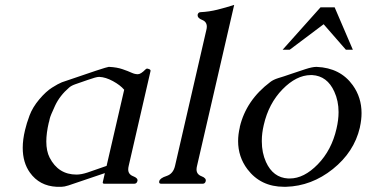

<svg xmlns="http://www.w3.org/2000/svg" viewBox="-20 -734 1464 767"><path d="M226.1 12.2H206.1Q137.7 8.8 99.6 -44.4Q70.8 -84.5 70.8 -143.6Q70.8 -176.3 80.1 -214.8Q85.9 -240.2 98.1 -272.9Q110.4 -305.7 137 -337.2Q163.6 -368.7 188 -384Q212.4 -399.4 227.1 -405.3Q405.3 -466.8 414.1 -466.8H416.5Q447.3 -465.3 469.7 -457.5Q492.2 -449.7 505.4 -443.6Q518.6 -437.5 530.5 -437.5Q542.5 -437.5 561 -456.5Q564.5 -460 567.4 -460Q570.3 -460 575.9 -457.8Q581.5 -455.6 581.5 -451.2Q581.5 -450.2 581.1 -449.2L494.1 -71.3Q492.2 -63.5 492.2 -57.1Q492.2 -37.6 512 -30Q531.7 -22.5 529.1 -11.2Q526.4 0 516.1 0H397.5Q389.2 0 390.6 -6.3L398.9 -42.5L253.4 6.8Q236.3 12.2 226.1 12.2ZM375 -426.8Q364.7 -426.8 331.3 -415Q297.9 -403.3 281.5 -397.7Q265.1 -392.1 256.3 -384.3Q218.8 -352.1 200 -311.8Q181.2 -271.5 178.7 -259.8L175.8 -246.6Q175.3 -245.1 174.8 -244.1Q165 -201.7 165 -168.9Q165 -130.4 178.2 -104.5Q212.9 -36.6 285.6 -36.6Q304.7 -36.6 329.8 -44.9Q355 -53.2 405.8 -71.3L476.1 -375.5Q460.4 -394 431.2 -409.9Q401.9 -425.8 377 -426.8Z M767.1 -71.3Q765.1 -63.5 765.1 -57.1Q765.1 -37.6 784.9 -30Q804.7 -22.5 801.8 -10.3Q799.3 0 789.6 0H624Q615.7 0 615.7 -6.8Q615.7 -8.3 616.2 -10.3Q619.1 -22.5 645.5 -31Q671.9 -39.6 679.2 -71.3L804.2 -613.8Q806.2 -621.6 806.2 -627.4Q806.2 -647 787.8 -654.3Q769.5 -661.6 769.5 -672.4Q769.5 -673.8 769.5 -675.3Q772 -685.5 782.2 -685.5Q814.9 -687 848.4 -695.3Q881.8 -703.6 915.5 -714.4Z M1108.9 -535.2 1260.3 -704.6H1316.9L1389.6 -535.2H1361.8L1272.9 -637.2L1137.2 -535.2ZM1221.2 -434.1Q1163.6 -433.6 1108.4 -377Q1053.2 -320.3 1033.7 -234.9Q1025.9 -201.7 1025.9 -172.4Q1025.9 -170.4 1025.9 -168.9Q1025.9 -124 1042.5 -86.9Q1070.8 -24.4 1130.9 -21H1137.7Q1194.3 -21 1249.5 -77.6Q1304.7 -134.3 1324.2 -219.7Q1332.5 -254.9 1332.5 -286.1Q1332.5 -331.1 1315.4 -368.2Q1287.1 -430.7 1227.1 -434.1ZM1417.5 -224.1Q1394.5 -126.5 1309.6 -58.6Q1224.6 9.3 1122.6 12.2H1114.7Q1021.5 12.2 968.3 -58.1Q931.2 -107.4 931.2 -170.4Q931.2 -196.8 938 -225.6V-227.1Q963.4 -334 1060.1 -406.7Q1071.3 -415.5 1091.3 -421.9Q1111.3 -427.7 1142.1 -438.5Q1172.9 -449.2 1200.7 -458Q1228 -466.8 1243.7 -466.8H1245.1Q1339.4 -462.9 1389.2 -393.6Q1424.3 -344.7 1424.3 -282.2Q1424.3 -255.9 1418 -227.1Z"/></svg>

Font: Caudex
Style: Italic
Weight: 400
Italic angle: -13°
Version: Version 1.04